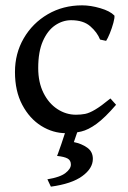

<svg xmlns="http://www.w3.org/2000/svg" viewBox="-20 -489 483 726"><path d="M418.9 -92.8Q376.5 -43.5 345.2 -20.8Q314 2 287.1 8.3Q260.3 14.6 229.5 14.6Q180.2 14.6 136 -12.9Q91.8 -40.5 64.2 -92.5Q36.6 -144.5 36.6 -216.8Q36.6 -287.1 69.8 -344.2Q103 -401.4 160.6 -435.1Q218.3 -468.8 290.5 -468.8Q322.8 -468.8 359.4 -458Q396 -447.3 412.6 -430.2Q414.1 -422.4 408.7 -402.6Q403.3 -382.8 395.3 -363Q387.2 -343.3 381.3 -334.5L358.4 -339.4Q347.7 -366.7 321.5 -389.6Q295.4 -412.6 249 -412.6Q216.8 -412.6 188.2 -393.1Q159.7 -373.5 142.1 -333.5Q124.5 -293.5 124.5 -231.9Q124.5 -177.7 144.3 -137.9Q164.1 -98.1 196.8 -76.7Q229.5 -55.2 267.1 -55.2Q285.6 -55.2 301.8 -58.3Q317.9 -61.5 339.8 -74.5Q361.8 -87.4 397.5 -116.7ZM331.1 111.8Q331.1 147.9 291 177Q251 206.1 172.4 216.8L159.2 189Q207 181.2 227.5 165.3Q248 149.4 248 133.3Q248 117.2 235.6 110.4Q223.1 103.5 195.8 100.6Q195.8 100.6 199.2 91.8Q202.6 83 211.9 55.9Q221.2 28.8 238.8 -25.4L284.2 -24.4L259.3 48.3Q288.6 54.2 309.8 69.3Q331.1 84.5 331.1 111.8Z"/></svg>

Font: Gentium Book Plus
Style: Regular
Weight: 400
Designer: Victor Gaultney, Annie Olsen, Iska Routamaa, Becca Hirsbrunner
Foundry: SIL International
Version: Version 6.101